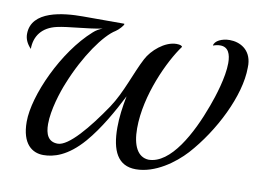

<svg xmlns="http://www.w3.org/2000/svg" viewBox="-77 -823 1256 940"><g transform="rotate(10 551.5 -352.5)"><path d="M1103 -607C1099 -681 1043 -709 993 -709C954 -709 919 -692 916 -668C930 -673 941 -675 952 -675C992 -675 1005 -641 1005 -596C1005 -526 973 -427 954 -376C901 -230 812 -63 702 -63C648 -66 621 -119 621 -205C621 -370 709 -555 768 -635C768 -640 759 -645 740 -645C681 -645 620 -590 596 -544C556 -468 527 -368 473 -287C394 -170 305 -63 251 -63C203 -63 188 -100 188 -150C188 -220 218 -313 238 -361C296 -506 380 -623 435 -656C449 -665 471 -689 471 -696C471 -697 471 -698 469 -698H311C297 -698 281 -698 264 -698C168 -698 10 -683 10 -566C10 -543 19 -520 41 -497C41 -561 76 -609 148 -625C200 -637 294 -641 370 -656C354 -650 339 -642 325 -629C189 -508 83 -273 83 -143C83 -32 136 4 191 4C241 4 310 -14 388 -104C450 -176 503 -271 543 -350C532 -295 525 -241 525 -192C525 -77 559 -6 649 -6C745 -6 838 -75 892 -134C1006 -260 1103 -452 1103 -591C1103 -596 1103 -602 1103 -607Z"/></g></svg>

Font: Playball
Style: Regular
Weight: 400
Designer: Robert E. Leuschke
Foundry: Robert E. Leuschke
Version: Version 1.001